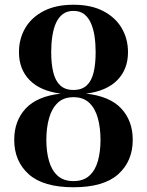

<svg xmlns="http://www.w3.org/2000/svg" viewBox="-20 -780 620 810"><path d="M290 10Q162.5 10 101.2 -45Q40 -100 40 -190Q40 -270 88.2 -322Q136.5 -374 236.5 -385Q150 -396 105 -442Q60 -488 60 -560Q60 -615.5 86 -660.8Q112 -706 163.5 -733Q215 -760 290 -760Q365 -760 416.2 -733Q467.5 -706 493.8 -660.8Q520 -615.5 520 -560Q520 -488 475 -442Q430 -396 343 -385Q443.5 -374 491.8 -322Q540 -270 540 -190Q540 -100 478.8 -45Q417.5 10 290 10ZM290 -16Q332 -16 357 -38.8Q382 -61.5 393 -100.8Q404 -140 404 -190Q404 -240 393 -280.8Q382 -321.5 357 -345.8Q332 -370 290 -370Q248 -370 223 -345.8Q198 -321.5 186.8 -280.8Q175.5 -240 175.5 -190Q175.5 -140 186.8 -100.8Q198 -61.5 223 -38.8Q248 -16 290 -16ZM290 -400.5Q325.5 -400.5 346 -419.8Q366.5 -439 375 -474.8Q383.5 -510.5 383.5 -560Q383.5 -596 378.8 -627.5Q374 -659 363.2 -683Q352.5 -707 334.8 -720.5Q317 -734 290 -734Q263 -734 245 -720.5Q227 -707 216.2 -683Q205.5 -659 200.8 -627.5Q196 -596 196 -560Q196 -510.5 204.8 -474.8Q213.5 -439 234 -419.8Q254.5 -400.5 290 -400.5Z"/></svg>

Font: Bodoni Moda 9pt SemiBold
Style: Regular
Weight: 600
Designer: Owen Earl
Foundry: indestructible type
Version: Version 2.005